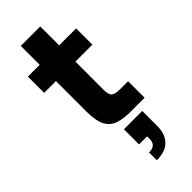

<svg xmlns="http://www.w3.org/2000/svg" viewBox="-288 -670 977 977"><g transform="rotate(-45 200.0 -181.5)"><path d="M269 0Q217 0 181.5 -12Q146 -24 128 -58.5Q110 -93 110 -158V-379H25V-496H110V-632H250V-496H372V-379H250V-175Q250 -141 262.5 -130Q275 -119 310 -119H369V0ZM188 269V213Q239 213 239 167V148H181V39H313V148Q313 204 282 236.5Q251 269 188 269Z"/></g></svg>

Font: Host Grotesk Black
Style: Regular
Weight: 900
Designer: Doğukan Karapınar based on Poppins by Indian Type Foundry, Jonny Pinhorn
Foundry: Element Type
Version: Version 1.000; ttfautohint (v1.8.4.7-5d5b);gftools[0.9.33]